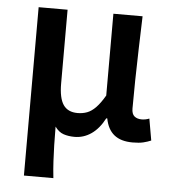

<svg xmlns="http://www.w3.org/2000/svg" viewBox="-50 -537 677 760"><g transform="rotate(5 289.0 -156.5)"><path d="M73 178V-491H188V-198Q188 -140 206 -113.5Q224 -87 263 -87Q283 -87 300.5 -93.5Q318 -100 335 -117.5Q352 -135 370 -166V-491H486Q484 -429 482 -363Q480 -297 479 -235.5Q478 -174 478 -124Q478 -102 489 -93Q500 -84 518 -84Q525 -84 533 -85.5Q541 -87 548 -90L563 -4Q549 2 532.5 6Q516 10 490 10Q443 10 416.5 -11.5Q390 -33 382 -76H378Q356 -34 325.5 -13Q295 8 259 8Q235 8 215.5 1.5Q196 -5 181 -26Q181 16 182 48.5Q183 81 184.5 111Q186 141 190 178Z"/></g></svg>

Font: Source Sans 3 ExtraLight SemiBold
Style: Regular
Weight: 600
Version: Version 3.052;hotconv 1.1.0;makeotfexe 2.6.0